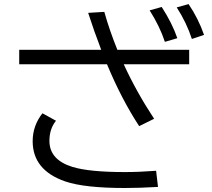

<svg xmlns="http://www.w3.org/2000/svg" viewBox="-20 -877 1040 941"><path d="M74.2 -632.8H476.1Q439.9 -727.1 412.1 -814L491.2 -818.8Q516.1 -730 555.2 -632.8H907.2V-562H586.4Q648.9 -425.8 735.4 -294.9L662.1 -258.8Q576.2 -389.6 504.4 -562H74.2ZM754.4 39.1Q663.1 44.4 592.3 44.4Q394 44.4 299.8 12.2Q140.1 -43 140.1 -185.1Q140.1 -260.7 188 -321.8L254.4 -285.2Q222.2 -245.6 222.2 -186.5Q222.2 -94.2 334.5 -59.1Q417.5 -33.7 591.8 -33.7Q662.6 -33.7 745.1 -40ZM788.1 -671.9Q763.2 -747.6 713.4 -826.2L772.5 -842.8Q824.2 -762.7 849.1 -689.9ZM920.4 -686Q894.5 -765.6 846.2 -840.8L904.3 -856.9Q952.1 -786.1 980 -706.1Z"/></svg>

Font: FORM UDPGothic
Style: Regular
Weight: 400
Foundry: Pronama LLC
Version: Version 1.05101